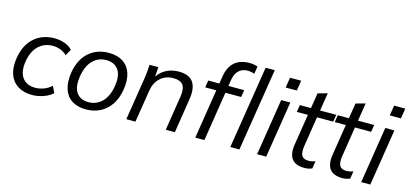

<svg xmlns="http://www.w3.org/2000/svg" viewBox="-64 -1190 3512 1648"><g transform="rotate(15 1692.0 -365.5)"><path d="M258.2 8.9Q182.6 8.9 130.9 -23.7Q79.1 -56.3 57.5 -117.5Q35.8 -178.7 49.4 -263.8Q69.4 -384.7 142.1 -448Q214.8 -511.3 321.4 -511.3Q368.9 -511.3 411.6 -496.2Q454.2 -481.2 480.7 -451.5L449.2 -395.7Q422.6 -421.4 389.3 -433.2Q355.9 -445 324.3 -445Q249.2 -445 197.8 -396.8Q146.4 -348.5 131.3 -255.8Q116.2 -161.4 153.4 -109.6Q190.7 -57.8 268.1 -57.8Q302.9 -57.8 340.9 -70.9Q378.8 -84 411.5 -113.7L439.5 -55.8Q408 -25.7 357.5 -8.4Q307 8.9 258.2 8.9Z M737.2 8.9Q662.1 8.9 611.8 -23Q561.6 -54.9 541.5 -116.1Q521.4 -177.3 534.4 -263.8Q547.4 -344.2 584.7 -399.5Q622.1 -454.8 678.2 -483Q734.2 -511.3 803.5 -511.3Q879.6 -511.3 929.4 -479.3Q979.1 -447.4 999.8 -386.5Q1020.4 -325.5 1006.4 -239.1Q993.4 -158.6 955.8 -103.3Q918.1 -48.1 862.3 -19.6Q806.5 8.9 737.2 8.9ZM742.6 -56.8Q811.8 -56.8 861.6 -105.8Q911.3 -154.8 926.4 -249.1Q942 -346.6 906.2 -396.1Q870.4 -445.5 797.6 -445.5Q728 -445.5 679.2 -396.5Q630.5 -347.5 615.4 -253.8Q599.8 -156.2 634.3 -106.5Q668.9 -56.8 742.6 -56.8Z M1094.6 0 1155.7 -385.9Q1160.1 -414.2 1162.6 -443.6Q1165.1 -472.9 1166.1 -502.3H1244.7L1236.5 -391.7L1223 -390.7Q1253 -450 1305.6 -480.6Q1358.3 -511.3 1425.5 -511.3Q1518 -511.3 1554 -458.6Q1589.9 -405.9 1574 -305.8L1525.9 0H1444.9L1493 -304.7Q1505.1 -380 1480.6 -412.3Q1456.1 -444.6 1395.9 -444.6Q1325.2 -444.6 1278.9 -401.9Q1232.7 -359.3 1221.6 -288.6L1175.6 0Z M1707.2 0 1776.4 -439.1H1677.8L1688.1 -502.3H1808.4L1783.2 -481.5L1797.8 -572.5Q1811.2 -654.4 1860.6 -697.2Q1910 -740 1992.6 -740Q2012 -740 2032.1 -736.5Q2052.3 -733 2065.1 -727.1L2054.4 -659.8Q2043.4 -664.8 2027.6 -668.3Q2011.8 -671.9 1993.8 -671.9Q1963 -671.9 1938.7 -659.2Q1914.4 -646.6 1898.4 -621.8Q1882.4 -597.1 1875.8 -558.3L1864.7 -484.6L1854.5 -502.3H2007.6L1997.4 -439.1H1857.4L1788.2 0ZM2018.4 0 2135.4 -736H2216.4L2099.4 0Z M2256.6 0 2336.1 -502.3H2417.1L2337.6 0ZM2345.1 -616.4 2359.8 -707.2H2459.1L2444.4 -616.4Z M2679.7 8.9Q2599.5 8.9 2566.5 -34.3Q2533.6 -77.5 2546.5 -162.1L2590.4 -439.1H2491.8L2502.1 -502.3H2600.7L2622.7 -638.8L2707.1 -662.3L2681.6 -502.3H2825.7L2815.4 -439.1H2671.4L2629.5 -172.2Q2620.5 -112.7 2636.7 -86.2Q2652.9 -59.7 2694.2 -59.7Q2712.8 -59.7 2728.1 -63.2Q2743.4 -66.7 2756.4 -71.7L2745.7 -4Q2730.4 1.9 2714.3 5.4Q2698.1 8.9 2679.7 8.9Z M3016.7 8.9Q2936.5 8.9 2903.5 -34.3Q2870.6 -77.5 2883.5 -162.1L2927.4 -439.1H2828.8L2839.1 -502.3H2937.7L2959.7 -638.8L3044.1 -662.3L3018.6 -502.3H3162.7L3152.4 -439.1H3008.4L2966.5 -172.2Q2957.5 -112.7 2973.7 -86.2Q2989.9 -59.7 3031.2 -59.7Q3049.8 -59.7 3065.1 -63.2Q3080.4 -66.7 3093.4 -71.7L3082.7 -4Q3067.4 1.9 3051.3 5.4Q3035.1 8.9 3016.7 8.9Z M3181.6 0 3261.1 -502.3H3342.1L3262.6 0ZM3270.1 -616.4 3284.8 -707.2H3384.1L3369.4 -616.4Z"/></g></svg>

Font: Mulish ExtraLight
Style: Italic
Weight: 200
Italic angle: -9°
Designer: Vernon Adams
Foundry: Vernon Adams
Version: Version 3.603